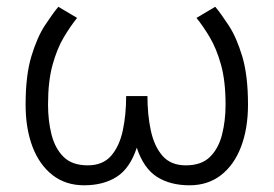

<svg xmlns="http://www.w3.org/2000/svg" viewBox="-20 -536 804 564"><path d="M55.2 -228.5Q55.2 -314 72 -370.1Q88.9 -426.3 111.6 -460.9Q134.3 -495.6 151.4 -516.1L206.5 -483.4Q187.5 -460 167.7 -427Q147.9 -394 134.5 -345.9Q121.1 -297.9 121.1 -228.5Q121.1 -181.6 131.3 -140.9Q141.6 -100.1 166.7 -75.2Q191.9 -50.3 237.8 -50.3Q281.7 -50.3 306.2 -78.1Q330.6 -106 340.6 -152.3Q350.6 -198.7 350.6 -253.9H413.1Q413.1 -198.7 423.1 -152.3Q433.1 -106 457.5 -78.1Q481.9 -50.3 525.9 -50.3Q571.8 -50.3 596.9 -75.2Q622.1 -100.1 632.3 -140.9Q642.6 -181.6 642.6 -228.5Q642.6 -297.9 629.2 -345.9Q615.7 -394 595.9 -427Q576.2 -460 557.1 -483.4L612.3 -516.1Q629.4 -495.6 652.1 -460.9Q674.8 -426.3 691.7 -370.1Q708.5 -314 708.5 -228.5Q708.5 -158.7 688.2 -105.2Q668 -51.8 629.4 -21.7Q590.8 8.3 536.6 8.3Q480 8.3 440.9 -16.6Q401.9 -41.5 381.8 -102.1Q361.8 -41.5 322.8 -16.6Q283.7 8.3 227.1 8.3Q172.9 8.3 134.3 -21.7Q95.7 -51.8 75.4 -105.2Q55.2 -158.7 55.2 -228.5Z"/></svg>

Font: Giphurs Light
Style: Regular
Weight: 300
Version: Version 0.920; ttfautohint (v1.8.4.7-5d5b)